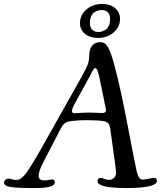

<svg xmlns="http://www.w3.org/2000/svg" viewBox="-35 -934 826 961"><path d="M476.1 -914.1Q516.6 -914.1 541.3 -893.1Q565.9 -872.1 565.9 -839.4Q565.9 -800.3 534.2 -772.2Q502.4 -744.1 455.1 -744.1Q414.6 -744.1 389.9 -765.1Q365.2 -786.1 365.2 -818.8Q365.2 -857.9 397 -886Q428.7 -914.1 476.1 -914.1ZM415 -817.9Q415 -797.4 426 -785.6Q437 -773.9 458.5 -773.9Q464.8 -773.9 471.9 -775.6Q479 -777.3 490.2 -783Q501.5 -788.6 508.8 -803.2Q516.1 -817.9 516.1 -839.8Q516.1 -860.4 505.1 -872.1Q494.1 -883.8 472.7 -883.8Q466.3 -883.8 459.2 -882.1Q452.1 -880.4 440.9 -874.8Q429.7 -869.1 422.4 -854.5Q415 -839.8 415 -817.9ZM271 -293.9 184.1 -126.5Q158.2 -77.1 158.2 -54.7Q158.2 -42.5 166 -36.6Q173.8 -30.8 184.6 -30.8Q196.3 -30.8 209 -33.4Q221.7 -36.1 224.6 -36.1Q239.3 -36.1 239.3 -22Q239.3 -5.9 213.6 0.7Q188 7.3 135.7 7.3Q55.2 7.3 20.3 2.2Q-14.6 -2.9 -14.6 -19.5Q-14.6 -28.3 -8.1 -34.2Q-1.5 -40 7.3 -40Q12.7 -40 25.1 -36.6Q37.6 -33.2 46.4 -33.2Q69.8 -33.2 94.2 -65.2Q118.7 -97.2 177.7 -201.2L372.6 -547.9Q397.5 -592.3 404.5 -612.1Q411.6 -631.8 411.6 -657.7Q411.6 -688 426.5 -705.6Q441.4 -723.1 466.3 -723.1Q490.7 -723.1 504.6 -699.5Q518.6 -675.8 534.7 -618.2Q554.7 -545.4 572.5 -461.9Q590.3 -378.4 609.4 -277.3Q628.4 -176.3 639.6 -123Q640.6 -117.7 642.3 -108.6Q644 -99.6 645.3 -94.2Q646.5 -88.9 648.2 -81.1Q649.9 -73.2 651.4 -68.4Q652.8 -63.5 654.8 -57.6Q656.7 -51.8 659.2 -48.1Q661.6 -44.4 664.3 -41.3Q667 -38.1 670.7 -36.6Q674.3 -35.2 678.2 -35.2Q693.4 -35.2 710.4 -39.6Q727.5 -43.9 734.9 -43.9Q750.5 -43.9 750.5 -28.8Q750.5 -13.7 722.7 -4.9Q685.5 7.3 593.3 7.3Q503.4 7.3 468.3 -8.3Q453.6 -14.6 453.6 -28.8Q453.6 -43.5 470.2 -43.5Q476.1 -43.5 487.8 -38.6Q499.5 -33.7 509.3 -33.7Q525.4 -33.7 535.4 -43.2Q545.4 -52.7 545.4 -67.9Q545.4 -82.5 541.5 -112.8L516.6 -291Q514.2 -307.6 506.8 -316.4Q499.5 -325.2 484.4 -327.6Q455.1 -332.5 397.5 -332.5Q349.6 -332.5 310.5 -326.2Q285.6 -322.3 271 -293.9ZM406.7 -370.6Q430.2 -370.6 450 -369.4Q469.7 -368.2 476.6 -368.2Q495.6 -368.2 495.6 -383.3Q495.6 -389.2 488.3 -420.4L463.4 -542Q453.1 -593.3 441.9 -593.3Q437.5 -593.3 432.9 -586.7Q428.2 -580.1 419.4 -562.5Q410.6 -544.9 407.2 -539.1L338.4 -414.1Q325.2 -389.6 325.2 -377.9Q325.2 -367.2 338.9 -367.2Q340.3 -367.2 366 -368.9Q391.6 -370.6 406.7 -370.6Z"/></svg>

Font: Cooper*
Style: Italic
Weight: 400
Italic angle: -7°
Designer: Owen Earl
Foundry: indestructible type*
Version: Version 0.001